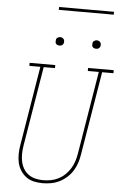

<svg xmlns="http://www.w3.org/2000/svg" viewBox="-69 -1146 764 1201"><g transform="rotate(5 313.5 -545.5)"><path d="M246 8Q217 8 190 2Q163 -4 142 -19.5Q121 -35 106.5 -57.5Q92 -80 86 -106.5Q80 -133 80.5 -161.5Q81 -190 86 -218L168 -716H99V-735H260V-716H189L106 -215Q102 -190 101.5 -164.5Q101 -139 106 -115.5Q111 -92 123 -71.5Q135 -51 154 -37Q173 -23 197 -17Q221 -11 247 -11Q271 -11 295 -15.5Q319 -20 342 -31.5Q365 -43 384 -61.5Q403 -80 416.5 -101.5Q430 -123 437.5 -147Q445 -171 449 -194L535 -716H466V-735H627V-716H556L469 -191Q465 -165 456.5 -139Q448 -113 433.5 -89.5Q419 -66 397.5 -46.5Q376 -27 351 -14.5Q326 -2 299 3Q272 8 246 8ZM505 -859Q499 -859 493.5 -861Q488 -863 484 -867.5Q480 -872 479.5 -878.5Q479 -885 480 -891Q480 -896 482.5 -900Q485 -904 489 -906.5Q493 -909 497 -910.5Q501 -912 506 -912Q512 -912 517.5 -909.5Q523 -907 527 -902.5Q531 -898 532 -891.5Q533 -885 532 -879Q531 -874 528.5 -870Q526 -866 522.5 -863.5Q519 -861 514.5 -860Q510 -859 505 -859ZM275 -859Q269 -859 263.5 -861Q258 -863 254 -867.5Q250 -872 249.5 -878.5Q249 -885 250 -891Q250 -896 252.5 -900Q255 -904 259 -906.5Q263 -909 267 -910.5Q271 -912 276 -912Q282 -912 287.5 -909.5Q293 -907 297 -902.5Q301 -898 302 -891.5Q303 -885 302 -879Q301 -874 298.5 -870Q296 -866 292.5 -863.5Q289 -861 284.5 -860Q280 -859 275 -859ZM597 -1081H252V-1099H597Z"/></g></svg>

Font: Iosevka HT Thin Extended
Style: Italic
Weight: 100
Width: 7
Italic angle: -9°
Monospace: yes
Designer: Belleve Invis
Foundry: Belleve Invis
Version: Version 32.3.0; ttfautohint (v1.8.4)